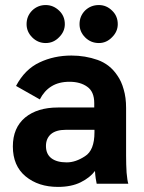

<svg xmlns="http://www.w3.org/2000/svg" viewBox="-20 -732 572 765"><path d="M162.1 -560.5Q193.4 -560.5 215.8 -584Q238.3 -606.4 238.3 -635.7Q238.3 -668 215.8 -689.5Q192.4 -711.9 162.1 -711.9Q130.9 -711.9 108.4 -690.4Q85.9 -668 85.9 -635.7Q85.9 -605.5 108.4 -583Q130.9 -560.5 162.1 -560.5ZM374 -560.5Q404.3 -560.5 426.8 -584Q449.2 -606.4 449.2 -635.7Q449.2 -668 426.8 -689.5Q404.3 -711.9 374 -711.9Q341.8 -711.9 319.3 -690.4Q296.9 -668 296.9 -635.7Q296.9 -605.5 319.3 -583Q341.8 -560.5 374 -560.5ZM491.2 0Q487.3 -11.7 484.4 -43.9Q482.4 -75.2 482.4 -112.3Q482.4 -175.8 482.4 -301.8Q482.4 -343.8 472.7 -376Q463.9 -408.2 447.3 -431.6Q418 -475.6 369.1 -493.2Q319.3 -510.7 264.6 -510.7Q195.3 -510.7 137.7 -483.4Q79.1 -456.1 43.9 -389.6Q75.2 -372.1 138.7 -335.9Q156.2 -370.1 184.6 -387.7Q213.9 -406.2 256.8 -406.2Q299.8 -406.2 327.1 -386.7Q355.5 -367.2 355.5 -321.3Q355.5 -315.4 355.5 -303.7Q319.3 -303.7 210.9 -303.7Q128.9 -303.7 80.1 -263.7Q31.2 -222.7 31.2 -148.4Q31.2 -71.3 82 -29.3Q132.8 12.7 210.9 12.7Q264.6 12.7 301.8 -5.9Q338.9 -24.4 358.4 -50.8Q359.4 -34.2 361.3 -21.5Q363.3 -7.8 365.2 0Q407.2 0 491.2 0ZM356.4 -205.1Q356.4 -132.8 318.4 -109.4Q281.2 -85 246.1 -85Q206.1 -85 184.6 -101.6Q163.1 -118.2 163.1 -150.4Q163.1 -179.7 182.6 -197.3Q203.1 -214.8 242.2 -214.8Q280.3 -214.8 356.4 -214.8Q356.4 -212.9 356.4 -205.1Z"/></svg>

Font: BM-Biotif
Style: Bold
Weight: 400
Designer: Deni Anggara
Version: Version 1.000;PS 001.000;hotconv 1.0.88;makeotf.lib2.5.64776